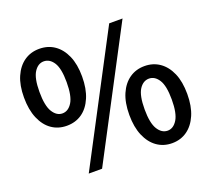

<svg xmlns="http://www.w3.org/2000/svg" viewBox="-128 -917 1207 1096"><g transform="rotate(-20 475.5 -369.0)"><path d="M210 -285Q158 -285 118.5 -312.5Q79 -340 56.5 -393Q34 -446 34 -520Q34 -594 56.5 -645.5Q79 -697 118.5 -724.5Q158 -752 210 -752Q263 -752 302.5 -724.5Q342 -697 364.5 -645.5Q387 -594 387 -520Q387 -446 364.5 -393Q342 -340 302.5 -312.5Q263 -285 210 -285ZM210 -360Q246 -360 269.5 -398Q293 -436 293 -520Q293 -603 269.5 -639.5Q246 -676 210 -676Q175 -676 151.5 -639.5Q128 -603 128 -520Q128 -436 151.5 -398Q175 -360 210 -360ZM233 14 636 -752H717L314 14ZM741 14Q689 14 649.5 -14Q610 -42 587.5 -94.5Q565 -147 565 -221Q565 -296 587.5 -347.5Q610 -399 649.5 -426.5Q689 -454 741 -454Q793 -454 832.5 -426.5Q872 -399 894.5 -347.5Q917 -296 917 -221Q917 -147 894.5 -94.5Q872 -42 832.5 -14Q793 14 741 14ZM741 -62Q776 -62 799.5 -100Q823 -138 823 -221Q823 -305 799.5 -341.5Q776 -378 741 -378Q705 -378 681.5 -341.5Q658 -305 658 -221Q658 -138 681.5 -100Q705 -62 741 -62Z"/></g></svg>

Font: Noto Sans TC SemiBold
Style: Regular
Weight: 600
Designer: Ryoko NISHIZUKA  (kana, bopomofo & ideographs); Paul D. Hunt (Latin, Greek & Cyrillic); Sandoll Communications , Soo-you
Foundry: Adobe
Version: Version 2.004-H2;hotconv 1.0.118;makeotfexe 2.5.65603